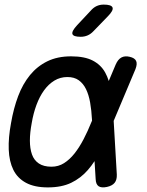

<svg xmlns="http://www.w3.org/2000/svg" viewBox="-20 -805 640 835"><path d="M387 -670Q375 -657 361 -651Q347 -645 331 -645Q299 -645 295 -657Q291 -669 315 -695L374 -758Q386 -772 400 -778.5Q414 -785 431 -785Q465 -785 469.5 -772Q474 -759 448 -733ZM488 -46Q489 -23 478.5 -10Q468 3 445 8Q421 13 409 5Q397 -3 396 -26L380 -285Q378 -325 372 -359Q366 -393 354 -417.5Q342 -442 322.5 -456Q303 -470 273 -470Q242 -470 216.5 -454.5Q191 -439 171.5 -412Q152 -385 138.5 -348.5Q125 -312 118 -270H28Q39 -334 59 -387Q79 -440 110.5 -478.5Q142 -517 186 -538.5Q230 -560 289 -560Q348 -560 383.5 -541.5Q419 -523 437.5 -489.5Q456 -456 463 -408.5Q470 -361 473 -303ZM483 -524Q493 -547 508 -555Q523 -563 544 -558Q566 -553 572 -540Q578 -527 569 -504L465 -257Q441 -199 417 -150Q393 -101 362 -65.5Q331 -30 289.5 -10Q248 10 188 10Q130 10 93 -10Q56 -30 38 -66.5Q20 -103 18 -154.5Q16 -206 28 -270H118Q110 -228 110 -193.5Q110 -159 119 -133.5Q128 -108 149 -94Q170 -80 204 -80Q234 -80 258.5 -95.5Q283 -111 304 -137.5Q325 -164 343.5 -199.5Q362 -235 378 -275Z"/></svg>

Font: Maple Mono
Style: Italic
Weight: 400
Italic angle: -10°
Monospace: yes
Designer: subframe7536
Version: Version 7.300